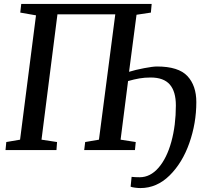

<svg xmlns="http://www.w3.org/2000/svg" viewBox="-20 -763 1048 976"><path d="M778 -425Q887 -425 932.5 -376.5Q978 -328 978 -244Q978 -137 942.5 -36Q907 65 842 129Q777 193 694 193Q682 193 666.5 191Q651 189 644 186L649 136Q667 138 690 138Q744 138 786 89.5Q828 41 851 -42.5Q874 -126 874 -227Q874 -298 843 -333.5Q812 -369 746 -369Q715 -369 689 -364.5Q663 -360 631 -351L593 -53L670 -41L666 0H408L413 -41L483 -53L566 -690H272L191 -53L270 -41L267 0H8L12 -41L82 -53L163 -685L83 -699L88 -743H751L747 -699L674 -688L636 -398Q668 -408 712.5 -416.5Q757 -425 778 -425Z"/></svg>

Font: Koeln Type Serif
Style: Italic
Weight: 400
Italic angle: -8°
Designer: Eben Sorkin
Foundry: Eben Sorkin
Version: Version 2.002